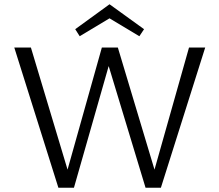

<svg xmlns="http://www.w3.org/2000/svg" viewBox="-20 -881 1029 901"><path d="M494 -795 354 -711 333 -744 494 -861 656 -744 634 -711ZM867 -658H943L735 0H663L490 -571L327 0H254L47 -658H125L297 -85L458 -658H533L705 -85Z"/></svg>

Font: EauTestInfant
Style: Regular
Weight: 400
Designer: Christian Thalmann (Catharsis Fonts)
Version: Version 0.001;PS 000.001;hotconv 1.0.88;makeotf.lib2.5.64775